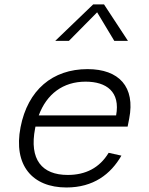

<svg xmlns="http://www.w3.org/2000/svg" viewBox="-20 -818 660 850"><path d="M71 -255C38 -85.5 124 12 274 12C393.5 12 470 -46.5 517.5 -129L461 -141.5C420.5 -74.5 358.5 -43.5 280 -43.5C166 -43.5 108.5 -111 135.5 -250L137 -257.5H545L552 -293C579.5 -433.5 507 -512 367.5 -512C212.5 -512 103 -419.5 71 -255ZM224.5 -637H285L410 -763.5L486 -637H546.5L440.5 -798.5H392.5ZM151.5 -307C186.5 -401.5 258.5 -456.5 359 -456.5C451 -456.5 513.5 -412 494 -307Z"/></svg>

Font: Monaspace Neon ExtraLight
Style: Italic
Weight: 200
Italic angle: -11°
Designer: Riley Cran & the Lettermatic Team
Foundry: Lettermatic
Version: Version 1.200 (Monaspace Neon)